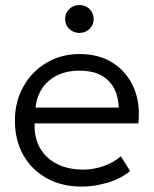

<svg xmlns="http://www.w3.org/2000/svg" viewBox="-20 -710 598 746"><path d="M297.5 15Q221 15 162.5 -17Q104 -49 71 -106.8Q38 -164.5 38 -241Q38 -315.5 71 -374Q104 -432.5 160.8 -466.2Q217.5 -500 289.5 -500Q366 -500 420.2 -464.5Q474.5 -429 500.2 -368Q526 -307 517.5 -230.5H114.5Q111 -149.5 162.5 -100.2Q214 -51 304 -51Q343.5 -51 382.2 -64.5Q421 -78 449.5 -103L485.5 -45.5Q448.5 -15 397.2 0Q346 15 297.5 15ZM118 -292H441.5Q439 -359.5 400.2 -397.5Q361.5 -435.5 288.5 -435.5Q217.5 -435.5 171.5 -397.5Q125.5 -359.5 118 -292ZM288.5 -582Q265.5 -582 249.2 -597.5Q233 -613 233 -636Q233 -659.5 249.2 -675Q265.5 -690.5 288.5 -690.5Q311.5 -690.5 327.8 -675Q344 -659.5 344 -636Q344 -613 327.8 -597.5Q311.5 -582 288.5 -582Z"/></svg>

Font: Geologica ExtraLight
Style: Regular
Weight: 200
Designer: Sindre Bremnes, Frode Helland
Foundry: Monokrom Skriftforlag AS
Version: Version 1.010; ttfautohint (v1.8.4.7-5d5b);gftools[0.9.28]